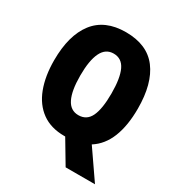

<svg xmlns="http://www.w3.org/2000/svg" viewBox="-206 -912 1086 1167"><g transform="rotate(30 337.0 -328.5)"><path d="M631 -409Q631 -290 598 -207Q565 -124 497 -81L635 119H429L333 -42H326Q232 -42 169 -87.5Q106 -133 74.5 -216Q43 -299 43 -410Q43 -585 116.5 -680.5Q190 -776 337 -776Q486 -776 558.5 -680.5Q631 -585 631 -409ZM227 -409Q227 -303 254 -248.5Q281 -194 337 -194Q395 -194 420.5 -247.5Q446 -301 446 -409Q446 -517 420 -571.5Q394 -626 337 -626Q281 -626 254 -570.5Q227 -515 227 -409Z"/></g></svg>

Font: Noto Sans Tamil UI Condensed Black
Style: Regular
Weight: 900
Width: 3
Designer: Jelle Bosma - Monotype Design Team
Foundry: Monotype Imaging Inc.
Version: Version 2.004; ttfautohint (v1.8.4.7-5d5b)